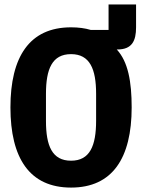

<svg xmlns="http://www.w3.org/2000/svg" viewBox="-20 -833 640 865"><path d="M593 -709.9V-812.9H469.1V-698.2H388.8C362.9 -706 333.1 -709.9 300.1 -709.9C112.9 -709.9 27 -577.1 27 -349.1C27 -121.1 112.9 12.1 300.1 12.1C486.9 12.1 573.2 -121.1 573.2 -349.1C573.2 -464.8 557.2 -555 506 -610.1H508.9C574.9 -610.1 593 -649.1 593 -709.9ZM187.1 -288V-410.2C187.1 -522 214.8 -589.1 300.1 -589.1C384.9 -589.1 413 -522 413 -410.2V-289.1C413 -176.1 384.9 -109 300.1 -109C214.8 -109 187.1 -176.1 187.1 -288Z"/></svg>

Font: Margiela Mono Bold
Style: Regular
Weight: 700
Designer: Mike Abbink, Paul van der Laan, Pieter van Rosmalen
Foundry: Bold Monday
Version: Version 2.003 2021